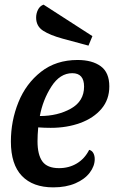

<svg xmlns="http://www.w3.org/2000/svg" viewBox="-20 -789 492 829"><path d="M452 -416Q452 -359 418 -319Q384 -279 326.5 -258Q269 -237 199 -237Q171 -237 145 -239Q142 -206 142 -179Q142 -121 163 -92Q184 -63 235 -63Q278 -63 312 -83.5Q346 -104 365 -142Q377 -139 383 -128Q389 -117 389 -102Q389 -72 367.5 -43.5Q346 -15 305.5 2.5Q265 20 210 20Q122 20 74.5 -29.5Q27 -79 27 -178Q27 -267 59.5 -347.5Q92 -428 157 -479Q222 -530 315 -530Q378 -530 415 -503Q452 -476 452 -416ZM152 -288Q229 -288 286 -320Q343 -352 343 -415Q343 -473 292 -473Q239 -473 202 -415.5Q165 -358 152 -288ZM136 -713Q136 -731 144 -747Q152 -763 168 -769L379 -633L362 -592L251 -622Q196 -637 166 -656.5Q136 -676 136 -713Z"/></svg>

Font: Sansita
Style: Italic
Weight: 400
Italic angle: -11°
Designer: Pablo Cosgaya
Foundry: Omnibus-Type
Version: Version 1.006